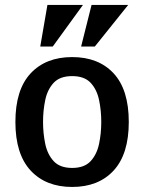

<svg xmlns="http://www.w3.org/2000/svg" viewBox="-20 -741 581 773"><path d="M270.5 11.7Q164.6 11.7 103.3 -54.4Q42 -120.6 42 -250Q42 -379.9 103.3 -445.6Q164.6 -511.2 270.5 -511.2Q376.5 -511.2 437.5 -445.6Q498.5 -379.9 498.5 -250Q498.5 -120.6 437.5 -54.4Q376.5 11.7 270.5 11.7ZM270.5 -64.9Q319.8 -64.9 345 -92.3Q370.1 -119.6 378.9 -162.1Q387.7 -204.6 387.7 -250Q387.7 -295.9 378.9 -338.1Q370.1 -380.4 345 -407.5Q319.8 -434.6 270.5 -434.6Q221.2 -434.6 196 -407.5Q170.9 -380.4 162.1 -338.1Q153.3 -295.9 153.3 -250Q153.3 -204.6 162.1 -162.1Q170.9 -119.6 196 -92.3Q221.2 -64.9 270.5 -64.9ZM306.6 -553.7 348.6 -721.2H496.1L361.8 -553.7ZM142.1 -553.7 170.9 -721.2H314L192.4 -553.7Z"/></svg>

Font: Pontano Sans
Style: Bold
Weight: 700
Designer: Vernon Adams
Foundry: Vernon Adams
Version: Version 2.001